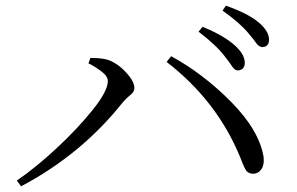

<svg xmlns="http://www.w3.org/2000/svg" viewBox="-20 -739 1040 673"><path d="M814 -492Q803 -492 793.5 -506.5Q784 -521 769 -540Q739 -580 676 -628L690 -645Q766 -614 804 -579Q838 -548 838 -519Q838 -494 814 -492ZM900 -574Q888 -574 878 -588Q868 -602 852 -621Q823 -657 760 -702L772 -719Q849 -692 886 -661Q923 -630 923 -600Q923 -575 900 -574ZM358 -455Q358 -472 334.5 -489.5Q311 -507 290 -517L297 -536Q308 -536 324 -535Q340 -534 356 -530Q390 -519 420.5 -486.5Q451 -454 451 -431Q451 -417 438 -407Q425 -397 411 -381Q266 -198 54 -86L39 -106Q106 -152 179 -220Q252 -288 305 -354Q358 -420 358 -455ZM904 -189Q907 -161 896 -145.5Q885 -130 868 -130Q849 -130 840.5 -145Q832 -160 821 -190Q740 -386 564 -522L580 -542Q692 -481 790 -382Q888 -283 904 -189Z"/></svg>

Font: Han-Nom Khai
Style: Regular
Weight: 400
Version: Version 1.200;June 22, 2023;FontCreator 14.0.0.2814 64-bit